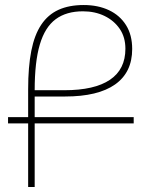

<svg xmlns="http://www.w3.org/2000/svg" viewBox="-20 -744 609 764"><path d="M92 0V-389Q92 -478 104.5 -541.5Q117 -605 144 -645.5Q171 -686 213 -705Q255 -724 313 -724Q370 -724 413.5 -703.5Q457 -683 481.5 -644Q506 -605 506 -549Q506 -456 438 -408Q370 -360 239 -360H118V0ZM118 -385H236Q356 -385 417.5 -426.5Q479 -468 479 -550Q479 -596 456.5 -629Q434 -662 396 -680.5Q358 -699 310 -699Q244 -699 201.5 -667.5Q159 -636 138.5 -567Q118 -498 118 -385ZM12 -278H512V-253H12Z"/></svg>

Font: Noto Sans Armenian Thin
Style: Regular
Weight: 250
Version: Version 2.007